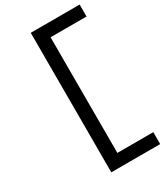

<svg xmlns="http://www.w3.org/2000/svg" viewBox="-235 -923 992 1156"><g transform="rotate(-30 261.0 -345.0)"><path d="M272 -747V57H522V140H182V-830H522V-747Z"/></g></svg>

Font: BioRhyme Expanded
Style: Regular
Weight: 400
Width: 7
Designer: Aoife Mooney
Foundry: Aoife Mooney Type
Version: Version 1.001